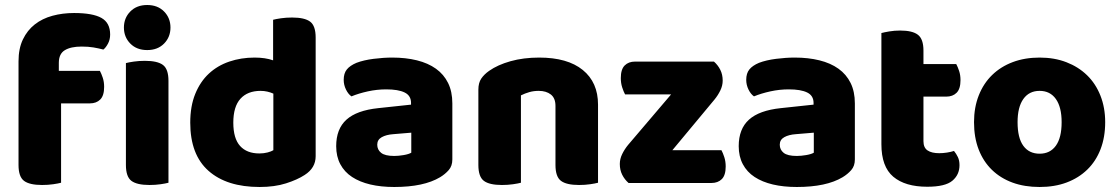

<svg xmlns="http://www.w3.org/2000/svg" viewBox="-20 -731 4466 767"><path d="M215 -448H379Q385 -437 390.5 -420.5Q396 -404 396 -384Q396 -349 380.5 -333.5Q365 -318 339 -318H224V-1Q213 2 192.5 5Q172 8 148 8Q98 8 76 -8.5Q54 -25 54 -72V-486Q54 -537 71.5 -573.5Q89 -610 119 -633.5Q149 -657 189.5 -668Q230 -679 276 -679Q350 -679 385 -659.5Q420 -640 420 -593Q420 -573 411.5 -557Q403 -541 393 -533Q374 -538 353.5 -541.5Q333 -545 306 -545Q263 -545 239 -530.5Q215 -516 215 -480ZM483 -479Q494 -482 514.5 -485Q535 -488 559 -488Q609 -488 631 -471.5Q653 -455 653 -408V-1Q642 2 621.5 5Q601 8 577 8Q527 8 505 -8.5Q483 -25 483 -72ZM475 -621Q475 -659 500.5 -685Q526 -711 568 -711Q610 -711 635.5 -685Q661 -659 661 -621Q661 -583 635.5 -557Q610 -531 568 -531Q526 -531 500.5 -557Q475 -583 475 -621Z M997 -501Q1040 -501 1071 -490V-652Q1082 -655 1102.5 -658Q1123 -661 1147 -661Q1197 -661 1219 -644.5Q1241 -628 1241 -581V-107Q1241 -60 1197 -32Q1168 -13 1122.5 1.5Q1077 16 1017 16Q886 16 813 -48.5Q740 -113 740 -241Q740 -307 760 -356Q780 -405 814.5 -437Q849 -469 896 -485Q943 -501 997 -501ZM1072 -357Q1061 -362 1048 -365Q1035 -368 1021 -368Q969 -368 940.5 -336.5Q912 -305 912 -241Q912 -178 939 -148Q966 -118 1016 -118Q1034 -118 1049 -122Q1064 -126 1072 -131Z M1555 -108Q1572 -108 1592.5 -111.5Q1613 -115 1623 -121V-201L1551 -195Q1523 -193 1505 -183Q1487 -173 1487 -153Q1487 -133 1502.5 -120.5Q1518 -108 1555 -108ZM1547 -501Q1601 -501 1645.5 -490Q1690 -479 1721.5 -456.5Q1753 -434 1770 -399.5Q1787 -365 1787 -318V-94Q1787 -68 1772.5 -51.5Q1758 -35 1738 -23Q1673 16 1555 16Q1502 16 1459.5 6Q1417 -4 1386.5 -24Q1356 -44 1339.5 -75Q1323 -106 1323 -147Q1323 -216 1364 -253Q1405 -290 1491 -299L1622 -313V-320Q1622 -349 1596.5 -361.5Q1571 -374 1523 -374Q1486 -374 1449.5 -366Q1413 -358 1384 -346Q1371 -355 1362 -373.5Q1353 -392 1353 -412Q1353 -438 1365.5 -453.5Q1378 -469 1404 -480Q1433 -491 1472.5 -496Q1512 -501 1547 -501Z M2369 -1Q2358 2 2337.5 5Q2317 8 2293 8Q2243 8 2221 -8.5Q2199 -25 2199 -72V-308Q2199 -339 2180.5 -353.5Q2162 -368 2132 -368Q2112 -368 2094.5 -363Q2077 -358 2061 -350V-1Q2050 2 2029.5 5Q2009 8 1985 8Q1935 8 1913 -8.5Q1891 -25 1891 -72V-373Q1891 -400 1902.5 -417Q1914 -434 1934 -448Q1968 -472 2019.5 -486.5Q2071 -501 2134 -501Q2247 -501 2308 -451.5Q2369 -402 2369 -313Z M2832 -485Q2848 -471 2857.5 -452Q2867 -433 2867 -409Q2867 -389 2857.5 -369.5Q2848 -350 2834 -333L2666 -131H2862Q2868 -120 2873.5 -103Q2879 -86 2879 -66Q2879 -31 2863.5 -15.5Q2848 0 2822 0H2491Q2475 -14 2465.5 -33Q2456 -52 2456 -76Q2456 -96 2465.5 -115.5Q2475 -135 2489 -152L2661 -354H2477Q2471 -365 2465.5 -382Q2460 -399 2460 -419Q2460 -454 2475.5 -469.5Q2491 -485 2517 -485H2832Z M3163 -108Q3180 -108 3200.5 -111.5Q3221 -115 3231 -121V-201L3159 -195Q3131 -193 3113 -183Q3095 -173 3095 -153Q3095 -133 3110.5 -120.5Q3126 -108 3163 -108ZM3155 -501Q3209 -501 3253.5 -490Q3298 -479 3329.5 -456.5Q3361 -434 3378 -399.5Q3395 -365 3395 -318V-94Q3395 -68 3380.5 -51.5Q3366 -35 3346 -23Q3281 16 3163 16Q3110 16 3067.5 6Q3025 -4 2994.5 -24Q2964 -44 2947.5 -75Q2931 -106 2931 -147Q2931 -216 2972 -253Q3013 -290 3099 -299L3230 -313V-320Q3230 -349 3204.5 -361.5Q3179 -374 3131 -374Q3094 -374 3057.5 -366Q3021 -358 2992 -346Q2979 -355 2970 -373.5Q2961 -392 2961 -412Q2961 -438 2973.5 -453.5Q2986 -469 3012 -480Q3041 -491 3080.5 -496Q3120 -501 3155 -501Z M3684 15Q3596 15 3548.5 -25Q3501 -65 3501 -155V-599Q3512 -602 3532.5 -605.5Q3553 -609 3576 -609Q3625 -609 3647 -592Q3669 -575 3669 -529V-475H3800Q3806 -464 3811.5 -447.5Q3817 -431 3817 -411Q3817 -376 3801.5 -360.5Q3786 -345 3760 -345H3669V-167Q3669 -141 3685.5 -130Q3702 -119 3732 -119Q3747 -119 3763 -121.5Q3779 -124 3791 -128Q3800 -117 3806.5 -103.5Q3813 -90 3813 -71Q3813 -33 3784.5 -9Q3756 15 3684 15Z M4395 -243Q4395 -183 4376.5 -135Q4358 -87 4323.5 -53.5Q4289 -20 4241 -2Q4193 16 4133 16Q4073 16 4025 -1.5Q3977 -19 3942.5 -52.5Q3908 -86 3889.5 -134Q3871 -182 3871 -243Q3871 -302 3890 -350Q3909 -398 3943.5 -431.5Q3978 -465 4026 -483Q4074 -501 4133 -501Q4192 -501 4240 -482.5Q4288 -464 4322.5 -430.5Q4357 -397 4376 -349Q4395 -301 4395 -243ZM4133 -368Q4091 -368 4068 -335.5Q4045 -303 4045 -243Q4045 -180 4068 -148.5Q4091 -117 4133 -117Q4175 -117 4198 -149Q4221 -181 4221 -243Q4221 -303 4198 -335.5Q4175 -368 4133 -368Z"/></svg>

Font: Baloo Tammudu 2 ExtraBold
Style: Regular
Weight: 800
Designer: Maithili Shingre, Omkar Shende and Ek Type
Foundry: Ek Type
Version: Version 1.640;hotconv 1.0.111;makeotfexe 2.5.65597; ttfautoh